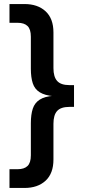

<svg xmlns="http://www.w3.org/2000/svg" viewBox="-20 -772 431 952"><path d="M27 160V67H67Q100 67 116.5 51Q133 35 133 -2V-161Q133 -204 142.5 -233Q152 -262 177 -278Q202 -294 246 -297V-295Q202 -299 177 -314.5Q152 -330 142.5 -359Q133 -388 133 -431V-590Q133 -627 116.5 -643Q100 -659 67 -659H27V-752H101Q167 -752 206 -716Q245 -680 245 -611V-434Q245 -391 263.5 -370.5Q282 -350 324 -350H347V-242H324Q282 -242 263.5 -222Q245 -202 245 -158V19Q245 88 206 124Q167 160 101 160Z"/></svg>

Font: TikTok Sans 24pt SemiBold
Style: Regular
Weight: 600
Version: Version 4.000